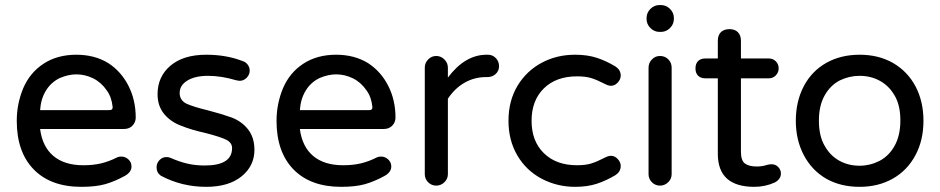

<svg xmlns="http://www.w3.org/2000/svg" viewBox="-20 -724 3697 755"><path d="M45.9 -249Q45.9 -315.4 71.3 -377Q97.7 -438.5 151.4 -473.6Q205.1 -508.8 280.3 -508.8Q352.5 -508.8 406.2 -475.6Q457 -442.4 485.4 -386.2Q513.7 -330.1 513.7 -261.7Q513.7 -243.2 501 -230Q488.3 -216.8 467.8 -216.8H137.7Q146.5 -147.5 189.9 -110.8Q233.4 -74.2 307.6 -74.2Q346.7 -74.2 377.4 -81.5Q408.2 -88.9 439.5 -104.5Q446.3 -108.4 457 -108.4Q472.7 -108.4 484.9 -97.2Q497.1 -85.9 497.1 -69.3Q497.1 -46.9 470.7 -32.2Q429.7 -9.8 392.6 0.5Q355.5 10.7 299.8 10.7Q179.7 10.7 112.8 -57.6Q45.9 -126 45.9 -249ZM422.9 -303.7Q418.9 -342.8 399.4 -369.1Q377.9 -400.4 346.2 -416Q314.5 -431.6 280.3 -431.6Q249 -431.6 214.8 -417Q180.7 -400.4 160.6 -367.7Q140.6 -335 137.7 -291H411.1Q423.8 -291 422.9 -303.7Z M612.3 -33.2Q595.7 -44.9 595.7 -66.4Q595.7 -82 606.9 -94.2Q618.2 -106.4 634.8 -106.4Q644.5 -106.4 652.3 -102.5Q685.5 -87.9 716.8 -80.6Q748 -73.2 785.2 -73.2Q892.6 -73.2 892.6 -141.6Q892.6 -163.1 869.1 -174.8Q844.7 -186.5 787.1 -201.2Q730.5 -213.9 692.4 -229.5Q650.4 -245.1 625 -276.4Q599.6 -307.6 599.6 -353.5Q599.6 -422.9 650.4 -465.8Q701.2 -508.8 791 -508.8Q869.1 -508.8 932.6 -484.4Q946.3 -480.5 954.1 -469.7Q961.9 -459 961.9 -446.3Q961.9 -430.7 950.2 -418.5Q938.5 -406.2 921.9 -406.2L909.2 -408.2Q850.6 -425.8 797.9 -425.8Q747.1 -425.8 716.8 -407.2Q686.5 -388.7 686.5 -358.4Q686.5 -330.1 712.9 -316.4Q741.2 -303.7 797.9 -290Q850.6 -276.4 891.6 -261.7Q931.6 -246.1 956.1 -214.4Q980.5 -182.6 980.5 -134.8Q980.5 -71.3 929.7 -30.3Q878.9 10.7 791 10.7Q694.3 10.7 612.3 -33.2Z M1067.4 -249Q1067.4 -315.4 1092.8 -377Q1119.1 -438.5 1172.9 -473.6Q1226.6 -508.8 1301.8 -508.8Q1374 -508.8 1427.7 -475.6Q1478.5 -442.4 1506.8 -386.2Q1535.2 -330.1 1535.2 -261.7Q1535.2 -243.2 1522.5 -230Q1509.8 -216.8 1489.3 -216.8H1159.2Q1168 -147.5 1211.4 -110.8Q1254.9 -74.2 1329.1 -74.2Q1368.2 -74.2 1398.9 -81.5Q1429.7 -88.9 1460.9 -104.5Q1467.8 -108.4 1478.5 -108.4Q1494.1 -108.4 1506.3 -97.2Q1518.6 -85.9 1518.6 -69.3Q1518.6 -46.9 1492.2 -32.2Q1451.2 -9.8 1414.1 0.5Q1377 10.7 1321.3 10.7Q1201.2 10.7 1134.3 -57.6Q1067.4 -126 1067.4 -249ZM1444.3 -303.7Q1440.4 -342.8 1420.9 -369.1Q1399.4 -400.4 1367.7 -416Q1335.9 -431.6 1301.8 -431.6Q1270.5 -431.6 1236.3 -417Q1202.1 -400.4 1182.1 -367.7Q1162.1 -335 1159.2 -291H1432.6Q1445.3 -291 1444.3 -303.7Z M1650.4 -39.1V-458Q1650.4 -476.6 1663.6 -490.2Q1676.8 -503.9 1695.3 -503.9Q1713.9 -503.9 1727.5 -490.2Q1741.2 -476.6 1741.2 -458V-418.9Q1808.6 -508.8 1893.6 -508.8H1898.4Q1917 -508.8 1929.7 -495.6Q1942.4 -482.4 1942.4 -463.9Q1942.4 -445.3 1929.2 -433.1Q1916 -420.9 1896.5 -420.9H1891.6Q1845.7 -420.9 1807.1 -398.9Q1768.6 -377 1741.2 -335.9V-39.1Q1741.2 -20.5 1727.5 -7.3Q1713.9 5.9 1695.3 5.9Q1676.8 5.9 1663.6 -7.3Q1650.4 -20.5 1650.4 -39.1Z M2111.3 -20.5Q2049.8 -52.7 2014.6 -112.3Q1979.5 -171.9 1979.5 -249Q1979.5 -328.1 2015.6 -387.7Q2050.8 -445.3 2109.9 -477.1Q2168.9 -508.8 2241.2 -508.8Q2290 -508.8 2327.1 -496.6Q2364.3 -484.4 2401.4 -461.9Q2420.9 -448.2 2420.9 -426.8Q2420.9 -412.1 2409.2 -399.4Q2397.5 -386.7 2382.8 -386.7Q2373 -386.7 2361.3 -392.6Q2327.1 -410.2 2304.7 -417Q2282.2 -423.8 2249 -423.8Q2167 -423.8 2118.7 -376.5Q2070.3 -329.1 2070.3 -249Q2070.3 -168.9 2118.7 -121.6Q2167 -74.2 2249 -74.2Q2282.2 -74.2 2304.7 -81.1Q2327.1 -87.9 2361.3 -105.5Q2373 -111.3 2382.8 -111.3Q2397.5 -111.3 2409.2 -98.6Q2420.9 -85.9 2420.9 -71.3Q2420.9 -49.8 2401.4 -36.1Q2364.3 -13.7 2327.1 -1.5Q2290 10.7 2241.2 10.7Q2171.9 10.7 2111.3 -20.5Z M2522.5 -649.4V-653.3Q2522.5 -673.8 2537.6 -689Q2552.7 -704.1 2573.2 -704.1H2579.1Q2599.6 -704.1 2614.7 -689Q2629.9 -673.8 2629.9 -653.3V-649.4Q2629.9 -628.9 2614.7 -613.8Q2599.6 -598.6 2579.1 -598.6H2573.2Q2552.7 -598.6 2537.6 -613.8Q2522.5 -628.9 2522.5 -649.4ZM2530.3 -39.1V-458Q2530.3 -476.6 2543.5 -490.2Q2556.6 -503.9 2575.2 -503.9Q2594.7 -503.9 2607.9 -490.7Q2621.1 -477.5 2621.1 -458V-39.1Q2621.1 -20.5 2607.4 -7.3Q2593.8 5.9 2575.2 5.9Q2556.6 5.9 2543.5 -7.3Q2530.3 -20.5 2530.3 -39.1Z M3050.8 -42Q3050.8 -19.5 3027.3 -6.8Q2989.3 10.7 2946.3 10.7Q2802.7 10.7 2802.7 -119.1V-416H2753.9Q2735.4 -416 2725.1 -426.3Q2714.8 -436.5 2714.8 -455.1Q2714.8 -473.6 2725.1 -483.9Q2735.4 -494.1 2753.9 -494.1H2802.7V-563.5Q2802.7 -585.9 2814.9 -597.7Q2827.1 -609.4 2848.6 -609.4Q2870.1 -609.4 2881.8 -597.2Q2893.6 -585 2893.6 -563.5V-494.1H3002.9Q3019.5 -494.1 3030.8 -482.9Q3042 -471.7 3042 -455.1Q3042 -439.5 3030.8 -427.7Q3019.5 -416 3002.9 -416H2893.6V-127Q2893.6 -92.8 2909.2 -81.1Q2924.8 -69.3 2956.1 -69.3Q2976.6 -69.3 2995.1 -75.2Q2997.1 -75.2 2998 -76.2Q3007.8 -78.1 3014.6 -78.1Q3029.3 -78.1 3040 -67.4Q3050.8 -56.6 3050.8 -42Z M3228.5 -21.5Q3171.9 -54.7 3140.6 -114.3Q3109.4 -173.8 3109.4 -249Q3109.4 -325.2 3140.6 -384.8Q3171.9 -444.3 3229 -476.6Q3286.1 -508.8 3360.4 -508.8Q3434.6 -508.8 3491.2 -476.6Q3548.8 -443.4 3580.1 -384.3Q3611.3 -325.2 3611.3 -249Q3611.3 -172.9 3580.1 -114.3Q3547.9 -53.7 3490.7 -21.5Q3433.6 10.7 3360.4 10.7Q3285.2 10.7 3228.5 -21.5ZM3437.5 -90.8Q3475.6 -110.4 3498 -150.9Q3520.5 -191.4 3520.5 -250Q3520.5 -311.5 3497.1 -349.6Q3475.6 -386.7 3439.9 -406.2Q3404.3 -425.8 3360.4 -425.8Q3320.3 -425.8 3283.2 -408.2Q3245.1 -388.7 3222.7 -348.6Q3200.2 -308.6 3200.2 -250Q3200.2 -187.5 3223.6 -149.4Q3245.1 -111.3 3280.8 -91.8Q3316.4 -72.3 3360.4 -72.3Q3400.4 -72.3 3437.5 -90.8Z"/></svg>

Font: jf-openhuninn-1.1
Style: Regular
Weight: 400
Designer: [Kosugi Maru]
      Designed by Motoya company      

      [Varela Round]
      Joe Prince(Latin component); Avraham Co
Foundry: justfont CO.,LTD.
Version: 1.1